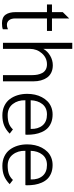

<svg xmlns="http://www.w3.org/2000/svg" viewBox="566 -1296 740 1911"><g transform="rotate(90 935.5 -340.0)"><path d="M210.9 9.8Q151.4 9.8 125.7 -26.1Q100.1 -62 100.1 -127.9V-438H23.9V-487.8H100.1V-595.2L163.1 -659.2V-487.8H287.1V-438H163.1V-122.1Q163.1 -82 180.7 -60.5Q198.2 -39.1 227.1 -39.1Q247.1 -39.1 271 -49.8V1Q251 9.8 210.9 9.8Z M405.8 0V-689.9H465.8V-401.9Q489.3 -443.8 534.2 -470Q579.1 -496.1 628.9 -496.1Q670.4 -496.1 701.9 -480.7Q733.4 -465.3 752 -438.5Q770.5 -411.6 779.8 -377.4Q789.1 -343.3 789.1 -303.2V0H727.1V-292Q727.1 -319.8 722.4 -343.8Q717.8 -367.7 706.5 -389.9Q695.3 -412.1 673.1 -425Q650.9 -438 619.6 -438Q554.7 -438 510.3 -387.5Q465.8 -336.9 465.8 -267.1V0Z M1127 5.9Q1074.7 5.9 1033.2 -13.9Q991.7 -33.7 966.1 -67.9Q940.4 -102.1 927 -146.2Q913.6 -190.4 913.6 -241.2Q913.6 -281.2 921.6 -318.1Q929.7 -355 946.8 -387.2Q963.9 -419.4 987.8 -443.1Q1011.7 -466.8 1045.4 -480.5Q1079.1 -494.1 1118.7 -494.1Q1164.1 -494.1 1199.2 -480Q1234.4 -465.8 1257.1 -442.4Q1279.8 -418.9 1294.4 -385.3Q1309.1 -351.6 1314.9 -315.2Q1320.8 -278.8 1320.8 -236.8L1318.8 -223.1H977.5Q975.1 -149.4 1014.6 -98.1Q1054.2 -46.9 1126 -46.9Q1172.9 -46.9 1206.3 -58.3Q1239.7 -69.8 1267.6 -99.1L1309.6 -66.9Q1270 -28.3 1227.3 -11.2Q1184.6 5.9 1127 5.9ZM977.5 -275.9H1262.7Q1265.1 -349.1 1228 -393.6Q1190.9 -438 1118.7 -438Q1051.8 -438 1015.6 -392.1Q979.5 -346.2 977.5 -275.9Z M1629.9 5.9Q1577.6 5.9 1536.1 -13.9Q1494.6 -33.7 1469 -67.9Q1443.4 -102.1 1429.9 -146.2Q1416.5 -190.4 1416.5 -241.2Q1416.5 -281.2 1424.6 -318.1Q1432.6 -355 1449.7 -387.2Q1466.8 -419.4 1490.7 -443.1Q1514.6 -466.8 1548.3 -480.5Q1582 -494.1 1621.6 -494.1Q1667 -494.1 1702.1 -480Q1737.3 -465.8 1760 -442.4Q1782.7 -418.9 1797.4 -385.3Q1812 -351.6 1817.9 -315.2Q1823.7 -278.8 1823.7 -236.8L1821.8 -223.1H1480.5Q1478 -149.4 1517.6 -98.1Q1557.1 -46.9 1628.9 -46.9Q1675.8 -46.9 1709.2 -58.3Q1742.7 -69.8 1770.5 -99.1L1812.5 -66.9Q1772.9 -28.3 1730.2 -11.2Q1687.5 5.9 1629.9 5.9ZM1480.5 -275.9H1765.6Q1768.1 -349.1 1731 -393.6Q1693.8 -438 1621.6 -438Q1554.7 -438 1518.6 -392.1Q1482.4 -346.2 1480.5 -275.9Z"/></g></svg>

Font: HK Grotesk Light
Style: Regular
Weight: 300
Designer: Alfredo Marco Pradil and Stefan Peev
Foundry: Hanken Design Co.
Version: Version 1.045;PS 001.045;hotconv 1.0.88;makeotf.lib2.5.64775